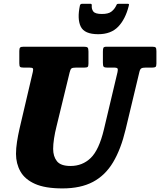

<svg xmlns="http://www.w3.org/2000/svg" viewBox="-20 -1004 870 1044"><path d="M358.5 -609.5 287.5 -317.5Q278.5 -282 273.8 -250.5Q269 -219 269 -194.5Q269 -153.5 289.5 -127.5Q310 -101.5 363.5 -101.5Q428.5 -101.5 473.5 -145.2Q518.5 -189 545 -300L619 -612Q622 -626 619.2 -631.2Q616.5 -636.5 598.5 -636.5H563.5Q547 -636.5 543.2 -641.8Q539.5 -647 539.5 -663V-723Q539.5 -738 542.2 -744Q545 -750 560 -750H807.5Q822.5 -750 826.5 -745.5Q830.5 -741 830.5 -725.5V-658.5Q830.5 -644 825.8 -640.2Q821 -636.5 808.5 -636.5H773Q755.5 -636.5 748.5 -632.2Q741.5 -628 738 -613L663 -300Q637.5 -193 595 -121.8Q552.5 -50.5 485.5 -15Q418.5 20.5 319.5 20.5Q225.5 20.5 170.2 -4.2Q115 -29 91 -71.8Q67 -114.5 67 -167.5Q67 -198 72.5 -233.2Q78 -268.5 86 -303.5L158.5 -613Q161.5 -626.5 159 -631.5Q156.5 -636.5 139.5 -636.5H107.5Q93.5 -636.5 89.2 -640.5Q85 -644.5 85 -660V-726.5Q85 -741 89.5 -745.5Q94 -750 108.5 -750H435.5Q451.5 -750 456.2 -745.5Q461 -741 461 -724V-658.5Q461 -644.5 457 -640.5Q453 -636.5 439 -636.5H394Q374 -636.5 368.2 -631.5Q362.5 -626.5 358.5 -609.5ZM514 -818Q439 -818 419 -859.5Q399 -901 414.5 -974Q416.5 -983.5 428 -983.5H471.5Q479.5 -983.5 479 -975.5Q477 -955.5 487.2 -941.8Q497.5 -928 534 -928Q568.5 -928 584.8 -940.2Q601 -952.5 609.5 -969Q613 -976 615 -979.8Q617 -983.5 626 -983.5H672.5Q680.5 -983.5 681.2 -981.2Q682 -979 680 -971.5Q662 -900 622.8 -859Q583.5 -818 514 -818Z"/></svg>

Font: Besley* Narrow Heavy
Style: Italic
Weight: 800
Width: 4
Italic angle: -13°
Designer: Owen Earl
Foundry: indestructible type*
Version: Version 3.000; ttfautohint (v1.8.3)